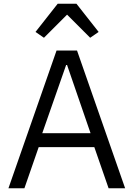

<svg xmlns="http://www.w3.org/2000/svg" viewBox="-20 -1002 711 1022"><path d="M287 -982H387L505 -832L460 -801L337 -924L214 -801L169 -832ZM110 0H25L281 -733H390L646 0H558L482 -219H186ZM332 -656 205 -293H462L337 -656Z"/></svg>

Font: IBM Plex Sans JP
Style: Regular
Weight: 400
Designer: Mike Abbink; Paul van der Laan; Pieter van Rosmalen; Wujin Sim; Yejin Wi; Jinhee Kim; Boomi Park; Yona Kim; Kichan Ma
Foundry: Sandoll Inc.
Version: Version 1.000